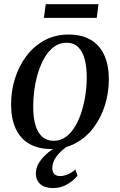

<svg xmlns="http://www.w3.org/2000/svg" viewBox="-20 -714 583 934"><path d="M313.5 -546Q378 -546 421.5 -520.2Q465 -494.5 487.2 -445.8Q509.5 -397 509.5 -328Q509.5 -263 490.5 -202.2Q471.5 -141.5 435.2 -93.2Q399 -45 347 -17Q295 11 230 11Q166 11 122.2 -14.5Q78.5 -40 56.2 -88.5Q34 -137 34 -204.5Q33.5 -270.5 52.8 -331.8Q72 -393 108.5 -441.5Q145 -490 196.8 -518Q248.5 -546 313.5 -546ZM303.5 -506Q270 -506 243.8 -487Q217.5 -468 198.2 -435.8Q179 -403.5 166.2 -363.2Q153.5 -323 147.5 -280Q141.5 -237 141.5 -196.5Q141.5 -140 153.2 -102.8Q165 -65.5 187.2 -47.2Q209.5 -29 241 -29Q274 -29 300 -47.8Q326 -66.5 345.2 -98.8Q364.5 -131 377 -171Q389.5 -211 395.8 -253.8Q402 -296.5 402 -336.5Q402 -389 391.8 -426.8Q381.5 -464.5 360 -485.2Q338.5 -506 303.5 -506ZM237.5 201Q196.5 200.5 175.5 181.2Q154.5 162 154.5 130Q154.5 106.5 165.5 85.5Q176.5 64.5 195.2 45.5Q214 26.5 238 10.2Q262 -6 288 -19L308.5 -32.5L330.5 -19Q300.5 0.5 278.8 20.5Q257 40.5 245.8 61.2Q234.5 82 234.5 104Q234.5 122.5 244.2 132.5Q254 142.5 272.5 142.5Q289.5 142.5 309 134.5Q328.5 126.5 346.5 110.5L357 140.5Q340 163 308 182Q276 201 237.5 201ZM202.5 -693.5H459L450.5 -627H193.5Z"/></svg>

Font: Merriweather 72pt
Style: Italic
Weight: 400
Italic angle: -7.8°
Version: Version 2.101